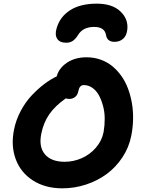

<svg xmlns="http://www.w3.org/2000/svg" viewBox="-20 -1026 782 1056"><path d="M512.2 -1005.9Q597.2 -1005.9 641.8 -963.6Q686.5 -921.4 680.2 -863.8Q676.8 -830.1 657.5 -813Q638.2 -795.9 609.9 -795.9Q568.8 -795.9 563 -834Q555.2 -877.9 498 -877.9Q437 -877.9 410.2 -835Q396.5 -812.5 381.3 -801.8Q366.2 -791 344.2 -791Q308.6 -791 294.7 -812.5Q280.8 -834 291 -869.1Q308.1 -932.1 364.5 -969Q420.9 -1005.9 512.2 -1005.9ZM323.2 9.8Q229 9.8 161.6 -33.2Q94.2 -76.2 66.7 -149.9Q39.1 -223.6 57.1 -313Q67.9 -367.2 94.5 -416.7Q121.1 -466.3 155.5 -502.4Q189.9 -538.6 224.4 -564.5Q258.8 -590.3 292 -606Q303.2 -650.4 347.7 -680.7Q392.1 -710.9 456.1 -710.9Q497.1 -710.9 533.4 -698Q569.8 -685.1 597.9 -661.9Q626 -638.7 648.2 -607.2Q670.4 -575.7 684.6 -537.4Q698.7 -499 705.8 -456.8Q712.9 -414.6 711.9 -369.4Q710.9 -324.2 702.1 -279.8Q689.5 -215.3 653.3 -160.6Q617.2 -106 566.7 -68.8Q516.1 -31.7 453.1 -11Q390.1 9.8 323.2 9.8ZM207 -290Q192.4 -217.8 227.3 -177Q262.2 -136.2 335.9 -136.2Q384.3 -136.2 429.4 -156Q474.6 -175.8 507.6 -213.9Q540.5 -252 549.8 -299.8Q556.2 -337.4 555.9 -374Q555.7 -410.6 546.6 -443.8Q537.6 -477.1 523.7 -502.4Q509.8 -527.8 488 -543Q466.3 -558.1 440.9 -558.1Q417.5 -558.1 411.1 -525.9Q407.7 -504.9 394 -493.4Q380.4 -481.9 361.8 -481.9Q350.6 -481.9 341.8 -484.9Q282.7 -443.4 251 -397.5Q219.2 -351.6 207 -290Z"/></svg>

Font: Shantell Sans Normal
Style: Bold Italic
Weight: 700
Italic angle: -11.31°
Designer: Stephen Nixon, Anya Danilova, Shantell Martin
Foundry: Arrow Type
Version: Version 1.006;[559af2be0]